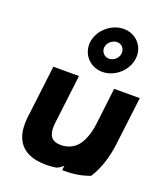

<svg xmlns="http://www.w3.org/2000/svg" viewBox="-148 -900 878 1021"><g transform="rotate(20 290.5 -390.0)"><path d="M311 -673C314 -699 340 -722 367 -722C393 -722 412 -700 409 -673C406 -646 381 -624 355 -624C328 -624 308 -647 311 -673ZM231 -673C223 -604 275 -546 345 -546C416 -546 481 -604 489 -673C498 -743 446 -800 376 -800C306 -800 240 -743 231 -673ZM92 -483 58 -203C56 -190 54 -176 54 -164C47 -56 96 10 204 19C232 22 261 20 290 16C305 10 315 3 327 -8L324 18H334C393 18 440 9 480 -7C515 -63 538 -130 548 -213L581 -483H436L411 -274C404 -217 385 -169 361 -143C341 -121 310 -105 271 -105C219 -105 199 -133 202 -191C203 -208 206 -225 208 -243L237 -483Z"/></g></svg>

Font: Bluebird
Style: SfBdObl
Weight: 700
Designer: Jasper
Foundry: Cannot Into Space Fonts
Version: Version 0.98